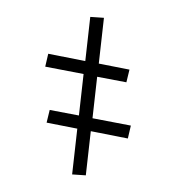

<svg xmlns="http://www.w3.org/2000/svg" viewBox="-115 -551 730 796"><g transform="rotate(-20 250.0 -152.5)"><path d="M129 153 77 130 162 -41 51 -108 81 -153 187 -90 264 -245 125 -328 155 -374 289 -293 371 -458 423 -435 338 -264 449 -197 419 -152 313 -215 236 -60 375 23 345 69 211 -12Z"/></g></svg>

Font: Iosevka Term Curly Light
Style: Regular
Weight: 300
Designer: Belleve Invis
Foundry: Belleve Invis
Version: Version 32.3.0